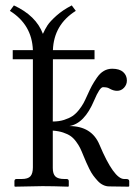

<svg xmlns="http://www.w3.org/2000/svg" viewBox="-20 -700 520 721"><path d="M178.2 -69.3Q178.2 -46.9 188 -37.4Q197.8 -27.8 221.7 -27.8H230Q238.3 -27.8 238.3 -19.5V-1L236.3 1Q178.7 -1 139.6 -1L36.1 1L34.2 -1V-19.5Q34.2 -27.8 42 -27.8H61Q85.4 -27.8 94.5 -38.3Q103.5 -48.8 103.5 -71.8V-477.5H27.8V-511.7H103.5Q100.1 -607.4 17.1 -659.2L32.2 -679.7Q115.7 -641.1 141.1 -572.8Q148.9 -590.3 158.4 -605Q168 -619.6 191.7 -640.9Q215.3 -662.1 249.5 -679.7L264.6 -659.2Q182.1 -607.4 178.7 -511.7H335V-477.5H178.7L178.2 -243.7Q201.7 -243.7 220.7 -249.8Q239.7 -255.9 252.2 -264.2Q264.6 -272.5 275.9 -286.6Q287.1 -300.8 293.5 -312.5Q299.8 -324.2 307.6 -341.8Q317.9 -364.7 324.7 -377.4Q331.5 -390.1 343.5 -407.7Q355.5 -425.3 369.9 -433.6Q384.3 -441.9 401.4 -441.9Q428.7 -441.9 442.6 -429.4Q456.5 -417 456.5 -397.5Q456.5 -382.3 445.8 -370.6Q435.1 -358.9 419.4 -358.9Q405.3 -358.9 389.6 -368.2Q382.3 -372.6 366.7 -372.6Q354.5 -372.6 333.5 -322.8Q296.9 -235.8 240.2 -226.6Q324.2 -226.6 353.5 -156.7Q407.7 -27.8 446.3 -27.8H454.1Q465.3 -27.8 465.3 -19.5V-1L462.9 1L390.1 0Q378.4 0 367.2 -5.4Q356 -10.7 346.7 -21Q337.4 -31.2 330.1 -41Q322.8 -50.8 315.2 -66.2Q307.6 -81.5 304 -90.1Q300.3 -98.6 294.4 -112.8Q286.6 -132.3 281 -143.8Q275.4 -155.3 265.6 -168.5Q255.9 -181.6 244.9 -189.2Q233.9 -196.8 217 -202.4Q200.2 -208 178.2 -209.5Z"/></svg>

Font: Libertinage
Style: b
Weight: 400
Designer: OSP
Foundry: OSP
Version: Version 1.0; 2008; OFL relea